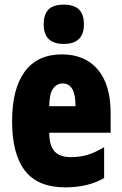

<svg xmlns="http://www.w3.org/2000/svg" viewBox="-20 -796 523 826"><path d="M456 -310V-225H192Q192 -170 214.5 -145Q237 -120 285 -120Q324 -120 357 -130Q390 -140 428 -163V-30Q359 10 261 10Q143 10 87.5 -61.5Q32 -133 32 -274Q32 -414 86.5 -488Q141 -562 246 -562Q346 -562 401 -496.5Q456 -431 456 -310ZM192 -339H305Q305 -437 250 -437Q223 -437 207.5 -413.5Q192 -390 192 -339ZM341 -691Q341 -607 254 -607Q168 -607 168 -691Q168 -734 188.5 -755Q209 -776 254 -776Q299 -776 320 -755Q341 -734 341 -691Z"/></svg>

Font: Noto Sans UI CondBlack
Style: Regular
Weight: 900
Width: 3
Designer: Monotype Design Team
Foundry: Monotype Imaging Inc.
Version: Version 1.001